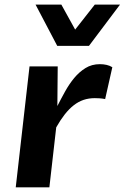

<svg xmlns="http://www.w3.org/2000/svg" viewBox="-20 -802 534 822"><path d="M106.4 -517.6H227.1Q226.6 -474.6 226.3 -432.9Q226.1 -391.1 225.6 -348.1Q241.2 -378.9 258.8 -410.6Q276.4 -442.4 297.9 -468.3Q319.3 -494.1 346.2 -510.7Q373 -527.3 407.7 -527.3Q422.4 -527.3 436.3 -524.2Q450.2 -521 460.9 -514.2L430.2 -377.9Q417 -380.4 406.5 -381.1Q396 -381.8 385.7 -381.8Q359.9 -381.8 337.6 -374.3Q315.4 -366.7 295.7 -351.3Q275.9 -335.9 257.3 -312.3Q238.8 -288.6 220.7 -256.8L191.4 0H47.4ZM493.7 -782.2 360.8 -605.5H225.1L132.3 -782.2H242.7L301.8 -675.3L385.7 -782.2Z"/></svg>

Font: Proza Libre
Style: SemiBold Italic
Weight: 600
Designer: Jasper de Waard
Foundry: Jasper de Waard
Version: Version 1.000; ttfautohint (v1.4.1.8-43bc)